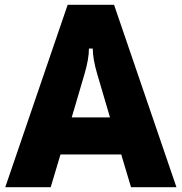

<svg xmlns="http://www.w3.org/2000/svg" viewBox="-20 -783 760 803"><path d="M192 0H2L263 -763H457L718 0H528L487 -137H233ZM280 -292H440L387 -472Q368 -536 368 -580H352Q352 -536 333 -472Z"/></svg>

Font: Open Sauce Sans Black
Style: Regular
Weight: 900
Designer: Alfredo Marco Pradil
Foundry: Creative Sauce Fz LLC
Version: Version 1.477